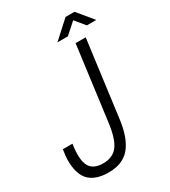

<svg xmlns="http://www.w3.org/2000/svg" viewBox="-228 -1060 1045 1181"><g transform="rotate(-30 294.5 -469.5)"><path d="M588.9 -839.8H522L464.8 -909.2L387.2 -839.8H313L434.1 -950.2H498ZM407.2 -779.8H479L408.2 -240.2Q392.1 -114.3 340.1 -51.5Q288.1 11.2 187 11.2Q129.9 11.2 90.8 -6.6Q51.8 -24.4 32.5 -57.1Q13.2 -89.8 7.6 -136.5Q2 -183.1 11.2 -240.2L13.2 -253.9H81.1Q65.4 -147 90.1 -100.6Q114.7 -54.2 185.1 -54.2Q253.9 -54.2 288.8 -99.6Q323.7 -145 337.9 -252Z"/></g></svg>

Font: Cooper Hewitt
Style: Book Italic
Weight: 706
Designer: Village Type and Design LLC
Foundry: Cooper Hewitt Smithsonian Design Museum
Version: 1.000